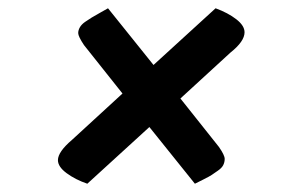

<svg xmlns="http://www.w3.org/2000/svg" viewBox="-20 -608 703 464"><path d="M191 -164Q162 -174 141 -189.5Q120 -205 120 -221Q120 -241 154 -270L276 -382L183 -499Q169 -520 169 -528Q169 -535 173 -542Q177 -549 185.5 -555Q194 -561 201.5 -565.5Q209 -570 221.5 -577Q234 -584 241 -588L351 -451L501 -588Q531 -577 551 -561.5Q571 -546 571 -530Q571 -508 537 -481L416 -370L509 -253Q523 -233 523 -224Q523 -216 519.5 -209Q516 -202 506.5 -195.5Q497 -189 492 -185.5Q487 -182 471 -174Q455 -166 451 -164L341 -301Z"/></svg>

Font: Lemonada Light
Style: Regular
Weight: 300
Designer: Mohamed Gaber (Arabic), Eduardo Tunni (Latin)
Foundry: Kief Type Foundry
Version: Version 4.004